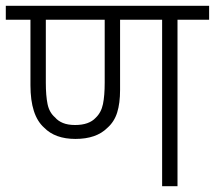

<svg xmlns="http://www.w3.org/2000/svg" viewBox="-20 -642 741 662"><path d="M592 -574V0H539V-574H394V-332Q394 -286 384 -254Q374 -222 350 -201Q312 -163 240 -163Q170 -163 132 -202Q85 -244 85 -348V-574H0V-622H701V-574ZM239 -211Q287 -211 310 -236Q329 -254 335 -283Q341 -312 341 -357V-574H138V-357Q138 -312 144 -283Q150 -254 170 -237Q180 -225 197 -218Q214 -211 239 -211Z"/></svg>

Font: Noto Sans Light
Style: Regular
Weight: 300
Designer: Monotype Design Team
Foundry: Monotype Imaging Inc.
Version: Version 2.007